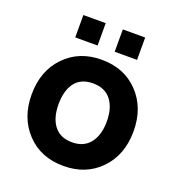

<svg xmlns="http://www.w3.org/2000/svg" viewBox="-140 -880 932 1009"><g transform="rotate(20 326.5 -375.5)"><path d="M154.3 -765.6H279.3V-640.6H154.3ZM375 -765.6H500V-640.6H375ZM326.2 15.6Q199.2 15.6 120.4 -67.4Q41.5 -150.4 41.5 -281.2Q41.5 -413.1 121.1 -495.6Q200.7 -578.1 326.2 -578.1Q453.1 -578.1 532.2 -495.1Q611.3 -412.1 611.3 -281.2Q611.3 -149.9 532 -67.1Q452.6 15.6 326.2 15.6ZM461.4 -281.2Q461.4 -357.9 426.8 -401.9Q392.1 -445.8 326.2 -445.8Q258.8 -445.8 225.3 -401.9Q191.9 -357.9 191.9 -281.2Q191.9 -204.1 226.3 -160.4Q260.7 -116.7 326.2 -116.7Q392.1 -116.7 426.8 -161.4Q461.4 -206.1 461.4 -281.2Z"/></g></svg>

Font: Manrope3 ExtraBold
Style: Bold
Weight: 800
Width: 4
Designer: Mikhail Sharanda
Foundry: Mikhail Sharanda
Version: Version 3.000;PS 003.000;hotconv 1.0.88;makeotf.lib2.5.64775